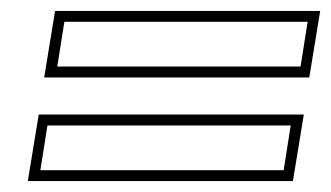

<svg xmlns="http://www.w3.org/2000/svg" viewBox="-20 -460 607 352"><path d="M31 -128H517L537 -250H51ZM61 -318H547L567 -440H81ZM54 -148 67 -230H513L500 -148ZM85 -338 98 -420H544L531 -338Z"/></svg>

Font: Charger Pro
Style: OlObl
Weight: 900
Designer: Jasper
Foundry: Cannot Into Space Fonts
Version: Version 1.09